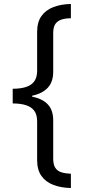

<svg xmlns="http://www.w3.org/2000/svg" viewBox="-20 -812 431 967"><path d="M44 -365Q84 -365 111.5 -374Q139 -383 153 -403Q167 -423 167 -455V-651Q167 -701 189 -731.5Q211 -762 249.5 -776.5Q288 -791 337 -792V-720Q310 -720 290 -713.5Q270 -707 259 -691.5Q248 -676 248 -645V-450Q248 -400 221 -370.5Q194 -341 142 -330V-325Q194 -315 221 -286Q248 -257 248 -206V-13Q248 18 259 34Q270 50 290 56Q310 62 337 63V135Q288 134 249.5 119.5Q211 105 189 74.5Q167 44 167 -6V-201Q167 -234 153 -253.5Q139 -273 111.5 -282Q84 -291 44 -291Z"/></svg>

Font: hexloriya05
Style: Book
Weight: 400
Designer: Jelle Bosma - Monotype Design Team
Foundry: Monotype Imaging Inc.
Version: Version 2.003